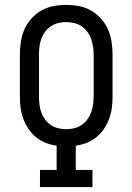

<svg xmlns="http://www.w3.org/2000/svg" viewBox="-20 -763 540 783"><path d="M143 0V-70H211V-169Q188 -172 166.5 -180.5Q145 -189 127 -203.5Q109 -218 96 -237.5Q83 -257 75 -278.5Q67 -300 64 -323Q61 -346 61 -369V-540Q61 -566 65 -592.5Q69 -619 79.5 -643Q90 -667 108 -687Q126 -707 148.5 -720Q171 -733 197.5 -738Q224 -743 250 -743Q276 -743 302.5 -738Q329 -733 351.5 -720Q374 -707 392 -687Q410 -667 420.5 -643Q431 -619 435 -592.5Q439 -566 439 -540V-369Q439 -346 436 -323Q433 -300 425 -278.5Q417 -257 404 -237.5Q391 -218 373 -203.5Q355 -189 333.5 -180.5Q312 -172 289 -169V-70H357V0ZM250 -236Q266 -236 282.5 -240Q299 -244 312.5 -253Q326 -262 336 -275.5Q346 -289 351.5 -304.5Q357 -320 359.5 -336.5Q362 -353 362 -369V-540Q362 -556 359.5 -572.5Q357 -589 351.5 -604.5Q346 -620 336 -633.5Q326 -647 312.5 -656Q299 -665 282.5 -669Q266 -673 250 -673Q234 -673 217.5 -669Q201 -665 187.5 -656Q174 -647 164 -633.5Q154 -620 148.5 -604.5Q143 -589 141 -572.5Q139 -556 139 -540V-369Q139 -353 141 -336.5Q143 -320 148.5 -304.5Q154 -289 164 -275.5Q174 -262 187.5 -253Q201 -244 217.5 -240Q234 -236 250 -236Z"/></svg>

Font: Iosevka Curly Slab
Style: Regular
Weight: 400
Monospace: yes
Designer: Belleve Invis
Foundry: Belleve Invis
Version: Version 22.1.2; ttfautohint (v1.8.4)